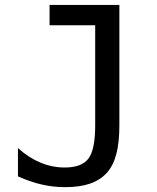

<svg xmlns="http://www.w3.org/2000/svg" viewBox="-20 -749 642 783"><path d="M415 -43.5Q441.9 -73.2 454.3 -120.4Q466.8 -167.5 466.8 -237.8V-729H182.1V-646H368.2V-237.8Q368.2 -138.7 340.8 -102.5Q313.5 -65.9 243.7 -65.9Q142.1 -65.9 53.2 -145V-29.8Q103.5 -7.3 149.7 3.4Q195.8 14.2 245.1 14.2Q305.2 14.2 346.7 0Q388.2 -14.2 415 -43.5Z"/></svg>

Font: Hack Dev
Style: Regular
Weight: 400
Designer: Christopher Simpkins
Foundry: Christopher Simpkins
Version: Version 2.0315